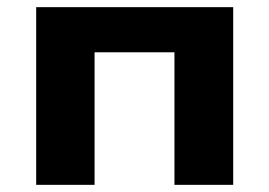

<svg xmlns="http://www.w3.org/2000/svg" viewBox="-20 -516 752 536"><path d="M81 0V-496H631V0H467V-370H244V0Z"/></svg>

Font: Nunito Sans 10pt SemiExpanded ExtraBold
Style: Regular
Weight: 800
Width: 6
Designer: Vernon Adams
Foundry: Vernon Adams
Version: Version 3.101;gftools[0.9.27]